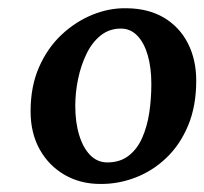

<svg xmlns="http://www.w3.org/2000/svg" viewBox="-20 -822 508 477"><path d="M294.5 -801.5Q349 -801 387.8 -777.8Q426.5 -754.5 447 -714Q467.5 -673.5 467.5 -621.5Q467.5 -558.5 447.5 -510.5Q427.5 -462.5 393.5 -430Q359.5 -397.5 316.8 -381Q274 -364.5 229 -365Q179.5 -365 140.2 -387.8Q101 -410.5 78.5 -451Q56 -491.5 56 -545.5Q56 -607.5 77 -655.2Q98 -703 133 -735.8Q168 -768.5 210 -785.5Q252 -802.5 294.5 -801.5ZM280.5 -751Q251.5 -751 230 -733.8Q208.5 -716.5 194.8 -688Q181 -659.5 174 -625.8Q167 -592 167 -559Q167 -518 176.8 -486.2Q186.5 -454.5 204.2 -436.5Q222 -418.5 246.5 -418.5Q278 -418.5 299.2 -434.8Q320.5 -451 333 -479Q345.5 -507 350.8 -541.8Q356 -576.5 356 -613.5Q356 -654 347 -685Q338 -716 321 -733.5Q304 -751 280.5 -751Z"/></svg>

Font: Merriweather
Style: Bold Italic
Weight: 700
Italic angle: -7.8°
Version: Version 2.101